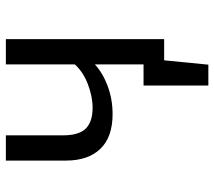

<svg xmlns="http://www.w3.org/2000/svg" viewBox="-58 -522 731 655"><g transform="rotate(-90 307.5 -194.5)"><path d="M343.1 -70.3H415.4V-236.4Q385.1 -208.7 340.5 -192.3Q295.9 -175.9 245.6 -175.9Q167.2 -175.9 127.2 -217.7Q87.2 -259.5 87.2 -334.9V-540H173.3V-345.1Q173.3 -290.8 196.4 -267.4Q219.5 -244.1 267.2 -244.1Q306.2 -244.1 348.5 -260.5Q390.8 -276.9 415.4 -305.1V-540H501.5V0H429.2L414.4 150.8H343.1Z"/></g></svg>

Font: FiraCode Nerd Font Mono
Style: Regular
Weight: 400
Monospace: yes
Designer: Carrois Corporate, Edenspiekermann AG, Nikita Prokopov
Foundry: Carrois Corporate, Edenspiekermann AG, Nikita Prokopov
Version: Version 6.002;Nerd Fonts 3.4.0